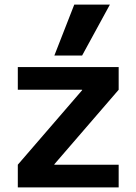

<svg xmlns="http://www.w3.org/2000/svg" viewBox="-20 -810 590 830"><path d="M57 0V-98L335 -420V-422H57V-520H493V-422L215 -100V-98H493V0ZM335 -570H215L301 -790H455Z"/></svg>

Font: M PLUS 2 SemiBold
Style: Regular
Weight: 600
Designer: Coji Morishita
Foundry: UNDERFOREST DESIGN
Version: Version 1.001